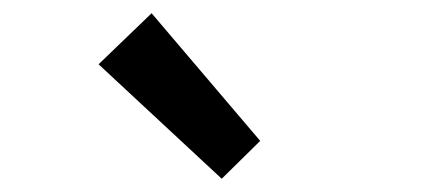

<svg xmlns="http://www.w3.org/2000/svg" viewBox="-20 -914 654 290"><path d="M314.9 -644 128.9 -816.9 209 -894 373 -701.2Z"/></svg>

Font: `nÑOS CN Medium
Style: Regular
Weight: 500
Designer: Ryoko NISHIZUKA ?XZm?[P (kana & ideographs); Paul D. Hunt (Latin, Greek & Cyrillic); Wenlong ZHANG _ e??? (bopomofo); Sa
Foundry: Adobe Systems Incorporated
Version: Version 1.004 June 21, 2023